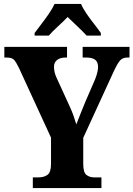

<svg xmlns="http://www.w3.org/2000/svg" viewBox="-20 -951 675 971"><path d="M146 0V-54H175Q203 -54 220.5 -67Q238 -80 238 -122V-255L76 -607Q62 -636 51.5 -648Q41 -660 13 -660H2V-714H319V-660H312Q284 -660 268.5 -647.5Q253 -635 253 -613Q253 -586 266 -558L331 -416Q344 -388 351.5 -366.5Q359 -345 366 -322Q375 -346 387 -375.5Q399 -405 412 -437L461 -550Q470 -573 473 -588.5Q476 -604 476 -611Q476 -638 461 -649Q446 -660 416 -660H398V-714H635V-660H624Q600 -660 586.5 -644.5Q573 -629 552 -583L401 -254V-122Q401 -79 417 -66.5Q433 -54 455 -54H493V0ZM155 -784Q169 -803 189 -829Q209 -855 227.5 -882Q246 -909 256 -931H390Q399 -909 417.5 -882Q436 -855 456.5 -829Q477 -803 490 -784V-771H418Q409 -781 391.5 -798.5Q374 -816 354.5 -834Q335 -852 322 -865Q302 -844 272.5 -817Q243 -790 227 -771H155Z"/></svg>

Font: Noto Serif Lao Condensed ExtraBold
Style: Regular
Weight: 800
Width: 3
Designer: Monotype Design Team
Foundry: Monotype Imaging Inc.
Version: Version 2.003; ttfautohint (v1.8.4.7-5d5b)